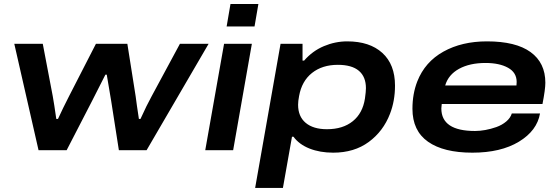

<svg xmlns="http://www.w3.org/2000/svg" viewBox="-20 -744 2764 951"><path d="M170.9 0 50.8 -526.9H191.9L241.2 -268.1Q248 -231 258.8 -154.8H267.1Q291.5 -208 321.8 -267.1L455.1 -526.9H610.8L651.9 -267.1Q656.2 -231.9 668 -154.8H675.8Q707 -223.6 731 -267.1L871.1 -526.9H1013.2L706.1 0H568.8L530.8 -243.2Q529.3 -253.4 508.8 -374H502Q457 -284.2 435.1 -242.2L310.1 0Z M1102.5 -612.8 1121.6 -724.1H1259.8L1240.7 -612.8ZM996.6 0 1089.8 -526.9H1227.5L1134.8 0Z M1243.7 187 1369.6 -526.9H1478.5V-443.8H1486.3Q1527.8 -491.7 1584.2 -515.4Q1640.6 -539.1 1699.7 -539.1Q1811 -539.1 1873.8 -481.9Q1936.5 -424.8 1936.5 -319.8Q1936.5 -244.1 1911.6 -180.2Q1878.4 -93.8 1806.4 -40.8Q1734.4 12.2 1630.4 12.2Q1564.5 12.2 1512.9 -8.3Q1461.4 -28.8 1433.6 -66.9H1426.3L1381.3 187ZM1599.6 -104Q1678.2 -104 1727.3 -143.6Q1776.4 -183.1 1787.6 -255.9Q1792.5 -290.5 1792.5 -307.1Q1792.5 -363.8 1757.6 -393.3Q1722.7 -422.9 1653.3 -422.9Q1576.2 -422.9 1525.4 -382.6Q1474.6 -342.3 1461.4 -268.1Q1456.5 -243.2 1456.5 -225.1Q1456.5 -167 1494.1 -135.5Q1531.7 -104 1599.6 -104Z M2319.8 12.2Q2177.2 12.2 2100.1 -42Q2022.9 -96.2 2022.9 -205.1Q2022.9 -279.3 2046.9 -340.8Q2085 -437.5 2176.3 -488.3Q2267.6 -539.1 2392.1 -539.1Q2534.7 -539.1 2607.9 -486.1Q2681.2 -433.1 2681.2 -334Q2681.2 -301.8 2667 -229H2168Q2166 -213.4 2166 -207Q2166 -95.2 2333 -95.2Q2356.9 -95.2 2384 -100.1Q2411.1 -105 2438.7 -114.7Q2466.3 -124.5 2487.3 -142.1Q2508.3 -159.7 2515.1 -182.1H2654.8Q2640.1 -96.7 2550.3 -42.2Q2460.4 12.2 2319.8 12.2ZM2185.1 -320.8H2538.1Q2539.1 -326.7 2539.1 -337.9Q2539.1 -384.8 2496.3 -408.4Q2453.6 -432.1 2384.8 -432.1Q2306.6 -432.1 2253.7 -403.1Q2200.7 -374 2185.1 -320.8Z"/></svg>

Font: Archivo Expanded SemiBold
Style: Italic
Weight: 600
Width: 7
Italic angle: -10°
Designer: Hector Gatti
Foundry: Omnibus-Type
Version: Version 2.001